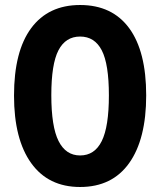

<svg xmlns="http://www.w3.org/2000/svg" viewBox="-20 -736 640 767"><path d="M300 11Q173 11 104.5 -84.5Q36 -180 36 -354Q36 -531 104.5 -623.5Q173 -716 300 -716Q428 -716 496 -623.5Q564 -531 564 -355Q564 -180 496 -84.5Q428 11 300 11ZM300 -115Q358 -115 386.5 -172.5Q415 -230 415 -355Q415 -480 386.5 -535Q358 -590 300 -590Q242 -590 213.5 -535Q185 -480 185 -356Q185 -230 214 -172.5Q243 -115 300 -115Z"/></svg>

Font: Mulish ExtraLight ExtraBold
Style: Regular
Weight: 800
Version: Version 3.603